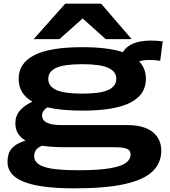

<svg xmlns="http://www.w3.org/2000/svg" viewBox="-20 -810 929 1050"><path d="M386 220Q201 220 111 184.5Q21 149 21 76Q21 54 27 32.5Q33 11 54 -8Q75 -27 119 -41Q93 -57 78.5 -80Q64 -103 64 -136Q64 -176 88 -204.5Q112 -233 157 -254Q82 -297 82 -379Q82 -464 167 -508Q252 -552 430 -552Q569 -552 652 -525Q690 -588 806 -588Q839 -588 870 -584L856 -477Q841 -480 825.5 -481Q810 -482 796 -482Q762 -482 741 -474Q778 -436 778 -379Q778 -292 692.5 -248.5Q607 -205 430 -205Q316 -205 239 -223Q210 -204 210 -179Q210 -126 314 -126H673Q768 -126 815 -88Q862 -50 862 14Q862 81 814.5 127Q767 173 662.5 196.5Q558 220 386 220ZM430 -298Q528 -298 572 -318Q616 -338 616 -379Q616 -419 572 -439Q528 -459 430 -459Q331 -459 287.5 -439Q244 -419 244 -379Q244 -338 287.5 -318Q331 -298 430 -298ZM167 45Q167 84 221.5 102.5Q276 121 408 121Q517 121 579.5 110.5Q642 100 668 81Q694 62 694 36Q694 11 672.5 3Q651 -5 604 -5H332Q298 -5 267.5 -7Q237 -9 210 -13Q183 -2 175 13Q167 28 167 45ZM164 -596 337 -790H533L700 -596H558L432 -709L305 -596Z"/></svg>

Font: Georama ExtraExtended SemiBold
Style: Regular
Weight: 600
Width: 8
Designer: Jean-Baptiste Levee
Foundry: Production Type
Version: Version 1.000